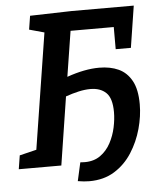

<svg xmlns="http://www.w3.org/2000/svg" viewBox="-55 -750 751 881"><g transform="rotate(-5 321.0 -309.5)"><path d="M321 83Q297 83 268 78L287 -7Q289 -7 295 -6.5Q301 -6 308 -6Q350 -6 379.5 -27Q409 -48 427 -81.5Q445 -115 453 -152.5Q461 -190 461 -223Q461 -287 434.5 -312.5Q408 -338 362 -338Q337 -338 308 -331.5Q279 -325 248 -314L199 0H3L13 -63L91 -82L175 -615L106 -634L116 -697L307 -702H594L564 -510H494V-612H295L262 -403Q344 -432 411 -432Q462 -432 500 -414.5Q538 -397 560 -357Q582 -317 582 -249Q582 -194 566 -136Q550 -78 518 -28Q486 22 437 52.5Q388 83 321 83Z"/></g></svg>

Font: Bitter SemiBold
Style: Italic
Weight: 600
Italic angle: -9°
Designer: Sol Matas, and Bitter project Authors
Foundry: Sol Matas
Version: Version 2.001